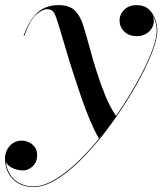

<svg xmlns="http://www.w3.org/2000/svg" viewBox="-79 -490 651 770"><path d="M55 260Q20 260 -5.5 245.2Q-31 230.5 -45 204.8Q-59 179 -59 145.5Q-59 127.5 -50.8 111Q-42.5 94.5 -27.2 84.2Q-12 74 8 74Q22 74 36.2 80.2Q50.5 86.5 60.2 99.5Q70 112.5 70 133Q70 159.5 52.5 176.5Q35 193.5 13 193.5Q-2 193.5 -18.5 188Q-35 182.5 -46.5 172Q-58 161.5 -58 145.5H-56Q-56 178.5 -42.2 203.5Q-28.5 228.5 -3.5 243Q21.5 257.5 55 257.5Q95 257.5 141 230.2Q187 203 235 156.8Q283 110.5 328.5 53Q374 -4.5 413.8 -66Q453.5 -127.5 484.2 -185.5Q515 -243.5 532.2 -290.5Q549.5 -337.5 549.5 -365.5Q549.5 -386.5 541.8 -410Q534 -433.5 516.5 -450.2Q499 -467 468 -467V-468.5Q489 -468.5 504.8 -459.5Q520.5 -450.5 529.2 -436.2Q538 -422 538 -406.5Q538 -389 528.5 -374.8Q519 -360.5 503.8 -352.8Q488.5 -345 470 -345Q438 -345 419.2 -363.5Q400.5 -382 400.5 -407.5Q400.5 -433 419.5 -451.2Q438.5 -469.5 468 -469.5Q500 -469.5 518.2 -452.2Q536.5 -435 544.2 -410.8Q552 -386.5 552 -365.5Q552 -337.5 534.8 -290.2Q517.5 -243 487 -184.8Q456.5 -126.5 416.5 -64.8Q376.5 -3 330.8 54.8Q285 112.5 237 159Q189 205.5 142.5 232.8Q96 260 55 260ZM317.5 65.5Q299.5 34 281.2 -9.5Q263 -53 246 -102.5Q229 -152 213 -202Q197 -252 183.8 -297.2Q170.5 -342.5 160 -377Q149.5 -411.5 142.5 -429.5Q139.5 -437.5 132.5 -445.2Q125.5 -453 108.5 -453Q91.5 -453 66.5 -431.8Q41.5 -410.5 18 -345.5L15.5 -346.5Q32 -391.5 52.2 -418.5Q72.5 -445.5 98 -457.5Q123.5 -469.5 155 -469.5Q202 -469.5 224 -445Q246 -420.5 256.5 -382.5Q267 -349 279.5 -302.5Q292 -256 307.8 -205.5Q323.5 -155 343 -107.5Q362.5 -60 387 -24Q378.5 -11.5 370.5 -0.8Q362.5 10 354.8 20Q347 30 338 41.2Q329 52.5 317.5 65.5Z"/></svg>

Font: Bodoni Moda 72pt Medium
Style: Italic
Weight: 500
Italic angle: -13°
Designer: Owen Earl
Foundry: indestructible type
Version: Version 2.004